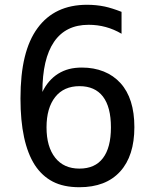

<svg xmlns="http://www.w3.org/2000/svg" viewBox="-20 -762 642 796"><path d="M478 -50.8Q537.1 -115.7 537.1 -234.9Q537.1 -354 479.5 -417.5Q450.7 -449.2 409.9 -465.6Q369.1 -481.9 319.8 -481.9Q290.5 -481.9 266.6 -475.8Q242.7 -469.7 220.7 -456.1Q179.2 -429.7 155.8 -380.9Q155.8 -518.1 204.1 -588.6Q252.4 -659.2 347.2 -659.2Q384.8 -659.2 418.5 -649.9Q452.6 -640.6 483.9 -622.1V-712.9Q443.8 -728.5 414.1 -734.9Q378.9 -742.2 340.8 -742.2Q206.5 -742.2 135.7 -645.5Q100.1 -597.2 82.5 -525.1Q64.9 -453.1 64.9 -353.5Q64.9 -170.4 124.5 -77.6Q154.3 -32.2 199 -9Q243.7 14.2 309.1 14.2Q418.9 14.2 478 -50.8ZM209 -107.9Q172.9 -153.3 172.9 -233.9Q172.9 -314.5 209 -359.9Q244.6 -404.8 309.6 -404.8Q373.5 -404.8 406.7 -361.8Q439.9 -318.4 439.9 -233.9Q439.9 -149.9 406.7 -106.4Q374 -63 309.1 -63Q244.6 -63 209 -107.9Z"/></svg>

Font: Hack Dev
Style: Regular
Weight: 400
Designer: Christopher Simpkins
Foundry: Christopher Simpkins
Version: Version 2.0315